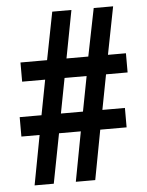

<svg xmlns="http://www.w3.org/2000/svg" viewBox="-52 -755 612 798"><g transform="rotate(-5 254.0 -356.5)"><path d="M396 -434H486V-514H411L450 -713H369L329 -514H238L276 -713H196L157 -514H46V-434H142L114 -288H23V-207H99L60 0H140L180 -207H271L232 0H313L352 -207H462V-288H368ZM195 -288 223 -434H315L287 -288Z"/></g></svg>

Font: Noto Sans Sinhala UI ExtraCondensed SemiBold
Style: Regular
Weight: 600
Width: 2
Designer: Jelle Bosma - Monotype Design Team
Foundry: Monotype Imaging Inc.
Version: Version 2.006